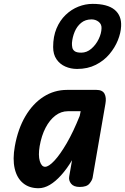

<svg xmlns="http://www.w3.org/2000/svg" viewBox="-20 -964 645 990"><path d="M178.5 6.5Q130.5 6.5 98.8 -19.8Q67 -46 55.8 -94.8Q44.5 -143.5 56.5 -210Q72.5 -299.5 110.8 -364.5Q149 -429.5 204.2 -465Q259.5 -500.5 326 -500.5H477.5Q508 -500.5 518.8 -480.8Q529.5 -461 523.5 -428.5L457.5 -47.5Q455 -34 441 -17Q427 0 391 0Q360 0 346.5 -17Q333 -34 337 -55L351.5 -138Q324.5 -93 295.2 -60.5Q266 -28 236.8 -10.8Q207.5 6.5 178.5 6.5ZM212.5 -104Q231 -104 260.2 -135.2Q289.5 -166.5 323.8 -225.2Q358 -284 391 -366.5L396 -390.5H330Q295 -390.5 265.5 -368Q236 -345.5 215 -305.2Q194 -265 184.5 -210.5Q176.5 -163 185.2 -133.5Q194 -104 212.5 -104ZM377.5 -608.5Q345 -608.5 317 -620.8Q289 -633 271.5 -658.2Q254 -683.5 254 -721.5Q254 -776 271.5 -817.5Q289 -859 318.5 -887.2Q348 -915.5 384.2 -929.8Q420.5 -944 457.5 -944Q534 -944 570.8 -913.8Q607.5 -883.5 604.5 -828.5Q603 -794.5 587.8 -756.5Q572.5 -718.5 544.2 -684.8Q516 -651 474 -629.8Q432 -608.5 377.5 -608.5ZM399 -692.5Q427.5 -692.5 451 -712.8Q474.5 -733 488.8 -762.5Q503 -792 503.5 -818.5Q504.5 -839 488.8 -851.5Q473 -864 452 -864Q420 -864 398.2 -846Q376.5 -828 365 -800.2Q353.5 -772.5 351 -742.5Q350.5 -730.5 352.8 -719Q355 -707.5 365.2 -700Q375.5 -692.5 399 -692.5Z"/></svg>

Font: Edu AU VIC WA NT Hand SemiBold
Style: Regular
Weight: 600
Version: Version 1.001